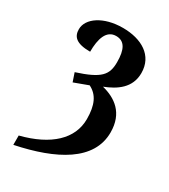

<svg xmlns="http://www.w3.org/2000/svg" viewBox="-213 -825 958 1087"><g transform="rotate(30 266.5 -282.0)"><path d="M55 99V160C307 108 497 8 497 -176C497 -303 418 -357 330 -379C407 -409 480 -457 480 -554C480 -669 384 -724 262 -724C135 -724 49 -663 49 -593C49 -546 74 -514 168 -514C168 -599 189 -665 252 -665C308 -665 330 -620 330 -539C330 -455 299 -418 150 -370L169 -314C196 -324 231 -337 261 -348C318 -320 343 -265 343 -174C343 -45 240 52 55 99Z"/></g></svg>

Font: Noto Serif Condensed
Style: Bold
Weight: 700
Width: 3
Designer: Monotype Design Team
Foundry: Monotype Imaging Inc.
Version: Version 2.015